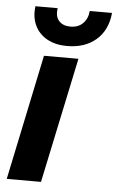

<svg xmlns="http://www.w3.org/2000/svg" viewBox="-53 -780 500 818"><g transform="rotate(5 196.5 -371.5)"><path d="M7.4 0 119.7 -536.3H267.1L153.9 0ZM213.3 -586.3Q164.3 -586.3 128.6 -605.9Q93 -625.6 76.1 -661Q59.1 -696.4 65 -743.4H160.3Q154.4 -708.6 171.6 -689.2Q188.7 -669.9 221 -669.9Q254.4 -669.9 274.6 -690.4Q294.9 -710.9 297.3 -743.4H392.6Q385.7 -669 337.6 -627.6Q289.6 -586.3 213.3 -586.3Z"/></g></svg>

Font: Mona Sans
Style: Italic
Weight: 200
Italic angle: -11.6951°
Designer: Deni Anggara
Foundry: GitHub
Version: Version 2.000